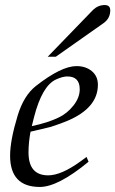

<svg xmlns="http://www.w3.org/2000/svg" viewBox="-20 -725 457 761"><path d="M368 -389Q368 -297 247 -246Q224 -236 181 -222L101 -203Q93 -160 93 -121Q93 -30 171 -30Q223 -30 300 -86L323 -103L331 -84Q210 16 138 16Q20 16 20 -108Q20 -168 50 -267Q74 -346 122 -384Q223 -463 283 -463Q320 -463 344 -443Q368 -423 368 -389ZM296 -371Q296 -422 247 -422Q228 -422 202 -410Q147 -385 115 -261L106 -225Q171 -239 212 -259Q246 -275 271 -306.5Q296 -338 296 -371ZM417 -684Q417 -652 390 -633L201 -500H169L349 -686Q369 -705 395 -705Q417 -705 417 -684Z"/></svg>

Font: GFS Didot
Style: Italic
Weight: 400
Italic angle: -12°
Designer: Takis Katsoulidis and George D. Matthiopoulos
Foundry: George Matthiopoulos and Takis Katsoulidis
Version: Version 1.0